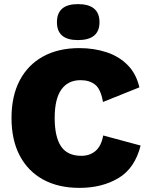

<svg xmlns="http://www.w3.org/2000/svg" viewBox="-20 -904 719 934"><path d="M664 -196Q636 -85 556 -37.5Q476 10 367 10Q264 10 190 -30.5Q116 -71 76 -147Q36 -223 36 -330Q36 -437 76 -513Q116 -589 190 -629.5Q264 -670 366 -670Q437 -670 498 -650Q559 -630 601 -587.5Q643 -545 658 -479L481 -408Q470 -471 442.5 -492.5Q415 -514 372 -514Q311 -514 278.5 -468.5Q246 -423 246 -330Q246 -238 277 -192Q308 -146 376 -146Q417 -146 445 -170Q473 -194 482 -245ZM359 -884Q464 -884 464 -796Q464 -709 359 -709Q257 -709 257 -796Q257 -884 359 -884Z"/></svg>

Font: Work Sans ExtraBold
Style: Regular
Weight: 800
Designer: Wei Huang
Foundry: Wei Huang
Version: Version 2.012; ttfautohint (v1.8.3)